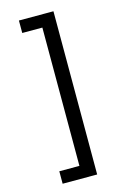

<svg xmlns="http://www.w3.org/2000/svg" viewBox="-136 -845 687 1042"><g transform="rotate(-15 207.5 -323.5)"><path d="M81 65H194V-712H81V-782H275V135H81Z"/></g></svg>

Font: ltamil25
Style: Book
Weight: 400
Designer: Jelle Bosma - Monotype Design Team
Foundry: Monotype Imaging Inc.
Version: Version 2.003